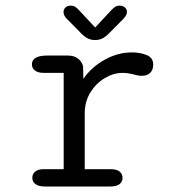

<svg xmlns="http://www.w3.org/2000/svg" viewBox="-20 -678 659 698"><path d="M288 -63H381Q404.5 -63 415 -54.2Q425.5 -45.5 425.5 -31.5Q425.5 -17.5 414.8 -8.8Q404 0 381 0H143.5Q120 0 108.8 -8.8Q97.5 -17.5 97.5 -31.5Q97.5 -45.5 108 -54.2Q118.5 -63 139.5 -63H211.5V-413H139.5Q118.5 -413 107.2 -421.5Q96 -430 96 -444.5Q96 -459.5 109.8 -467.8Q123.5 -476 150 -476H228Q248 -476 262.2 -466Q276.5 -456 282 -438L283 -391.5Q313 -434.5 360.8 -461Q408.5 -487.5 459.5 -487.5Q489.5 -487.5 513.2 -477.8Q537 -468 537 -443.5Q537 -424 526 -413.2Q515 -402.5 496.5 -402.5Q486.5 -402.5 478.5 -404.2Q470.5 -406 462 -408.5Q453.5 -410.5 444.2 -411.8Q435 -413 425.5 -413Q392.5 -413 360.8 -394Q329 -375 308.5 -341.8Q288 -308.5 288 -266ZM429.5 -610.5 382.5 -563Q368 -547.5 355.5 -540Q343 -532.5 325.5 -532.5Q308.5 -532.5 295.8 -540Q283 -547.5 269 -563L222 -610.5Q211 -622 211 -634Q211 -644.5 218.2 -651Q225.5 -657.5 237 -657.5Q248 -657.5 255.2 -652Q262.5 -646.5 271.5 -636.5L326 -578L380 -636Q389 -646 396.5 -651.8Q404 -657.5 414.5 -657.5Q426.5 -657.5 434 -651Q441.5 -644.5 441.5 -635Q441.5 -623 429.5 -610.5Z"/></svg>

Font: Sono ExtraLight Monospace
Style: Regular
Weight: 400
Version: Version 2.112